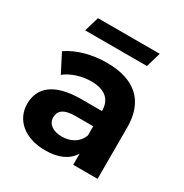

<svg xmlns="http://www.w3.org/2000/svg" viewBox="-169 -856 954 996"><g transform="rotate(30 308.5 -357.5)"><path d="M503 -723H133L107 -635H477ZM289 -546C203 -546 116 -523 57 -481L113 -372C152 -403 211 -422 268 -422C352 -422 392 -383 392 -316H268C104 -316 37 -250 37 -155C37 -62 112 8 238 8C317 8 373 -18 402 -67V0H548V-307C548 -470 453 -546 289 -546ZM277 -97C222 -97 189 -123 189 -162C189 -198 212 -225 285 -225H392V-170C374 -121 329 -97 277 -97Z"/></g></svg>

Font: Talent SemiBold
Style: Bold
Weight: 700
Designer: Mike Powis
Version: Version 1.001;hotconv 1.0.109;makeotfexe 2.5.65596